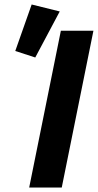

<svg xmlns="http://www.w3.org/2000/svg" viewBox="-20 -835 436 855"><path d="M246 -784 121 -815 48 -608 137 -579ZM110 0H255L396 -698H251Z"/></svg>

Font: Braiins Sans
Style: Bold Italic
Weight: 700
Italic angle: -11.31°
Designer: Mike Abbink, Paul van der Laan, Pieter van Rosmalen, Jiri Chlebus, Lubos Buracinsky
Foundry: Bold Monday, Sudetype
Version: Version 1.000;hotconv 1.0.109;makeotfexe 2.5.65596